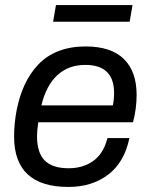

<svg xmlns="http://www.w3.org/2000/svg" viewBox="-20 -720 588 752"><path d="M188 -634.8 199.2 -700.2H499L487.8 -634.8ZM248 12.2Q35.2 12.2 35.2 -185.1Q35.2 -238.3 45.9 -292Q57.1 -346.7 77.6 -390.1Q98.1 -433.6 130.1 -467.5Q162.1 -501.5 209 -519.8Q255.9 -538.1 314.9 -538.1Q414.6 -538.1 464.8 -489.3Q515.1 -440.4 515.1 -348.1Q515.1 -294.9 501 -241.2H129.9Q125 -208 125 -187Q125 -121.1 155.5 -91.1Q186 -61 249 -61Q305.2 -61 345.2 -89.6Q385.3 -118.2 400.9 -179.2H486.8Q467.3 -84.5 403.8 -36.1Q340.3 12.2 248 12.2ZM142.1 -307.1H421.9Q426.8 -329.6 426.8 -356Q426.8 -465.8 314 -465.8Q248 -465.8 204.3 -425.3Q160.6 -384.8 142.1 -307.1Z"/></svg>

Font: Archivo
Style: Italic
Weight: 400
Italic angle: -10°
Designer: Hector Gatti
Foundry: Omnibus-Type
Version: Version 2.001